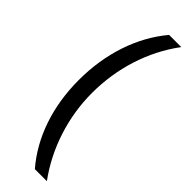

<svg xmlns="http://www.w3.org/2000/svg" viewBox="-293 -719 882 882"><g transform="rotate(45 148.0 -278.0)"><path d="M266.1 -713.9C172.4 -588.4 125 -433.6 125 -274.9C125 -118.7 174.8 35.2 265.1 158.2H187C91.3 47.4 40 -104 40 -273.9C40 -446.3 91.8 -600.6 187 -713.9Z"/></g></svg>

Font: OpenSansEmoji
Style: Regular
Weight: 400
Foundry: MorbZ
Version: Version 1.000;PS 001.000;hotconv 1.0.70;makeotf.lib2.5.58329